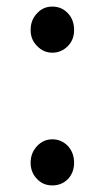

<svg xmlns="http://www.w3.org/2000/svg" viewBox="-20 -550 318 583"><path d="M93 -410Q73 -429 73 -459Q73 -490 93 -510Q111 -530 139 -530Q167 -530 186 -510Q205 -490 205 -459Q205 -429 186 -410Q166 -390 139 -390Q112 -390 93 -410ZM93 -6Q73 -26 73 -56Q73 -86 93 -107Q112 -127 139 -127Q166 -127 186 -107Q205 -86 205 -56Q205 -26 186 -6Q167 13 139 13Q111 13 93 -6Z"/></svg>

Font: Noto Sans Tobesmart edit
Style: Regular
Weight: 400
Designer: Ryoko NISHIZUKA  (kana & ideographs); Paul D. Hunt (Latin, Greek & Cyrillic); Wenlong ZHANG  (bopomofo); Sandoll Communi
Foundry: Adobe Systems Incorporated
Version: Version 1.005 Oct 7, 2021